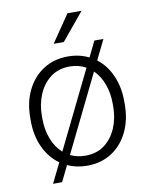

<svg xmlns="http://www.w3.org/2000/svg" viewBox="-90 -814 737 948"><g transform="rotate(-10 278.5 -340.5)"><path d="M43.9 -256.3V-272Q43.9 -349.1 73.2 -409.2Q102.5 -469.2 155.5 -503.7Q208.5 -538.1 279.3 -538.1Q336.4 -538.1 383.8 -514.6L421.9 -592.8H467.3L418.5 -493.2Q464.4 -458.5 489.7 -400.9Q515.1 -343.3 515.1 -272V-256.3Q515.1 -179.7 486.1 -119.4Q457 -59.1 404.3 -24.7Q351.6 9.8 280.3 9.8Q227.1 9.8 182.1 -10.7L143.6 68.4H98.1L147 -30.8Q98.1 -65.4 71 -124Q43.9 -182.6 43.9 -256.3ZM102.1 -272V-256.3Q102.1 -203.1 119.6 -156.5Q137.2 -109.9 170.9 -80.1L360.4 -467.3Q324.2 -487.8 279.3 -487.8Q222.2 -487.8 182.6 -457.5Q143.1 -427.2 122.6 -378.2Q102.1 -329.1 102.1 -272ZM457 -272Q457 -322.3 440.9 -367.2Q424.8 -412.1 393.6 -442.4L205.1 -57.1Q239.3 -40.5 280.3 -40.5Q337.4 -40.5 376.7 -70.3Q416 -100.1 436.5 -149.4Q457 -198.7 457 -256.3ZM221.2 -611.8 314.5 -748.5H385.3L272 -611.8Z"/></g></svg>

Font: Vazirmatn RD ExtraLight
Style: Regular
Weight: 200
Designer: Saber Rastikerdar
Foundry: Saber Rastikerdar
Version: Version 32.102